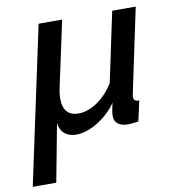

<svg xmlns="http://www.w3.org/2000/svg" viewBox="-118 -597 819 884"><g transform="rotate(-10 291.5 -155.5)"><path d="M121 -523 -36 212H74L125 -58C129 -20 154 10 205 10C274 10 356 -49 393 -106C384 -68 383 -55 383 -44C383 -13 407 5 447 5C459 5 475 3 495 0L516 -94C498 -95 490 -101 490 -115C490 -120 491 -124 492 -130L575 -523H465L396 -197C351 -124 286 -84 231 -84C184 -84 159 -111 159 -165C159 -183 162 -203 167 -225L231 -523Z"/></g></svg>

Font: FIGSv2-sans-serif SmBold Italic
Style: Regular
Weight: 600
Italic angle: -12°
Designer: Matt McInerney, Pablo Impallari, Rodrigo Fuenzalida
Foundry: Matt McInerney, Pablo Impallari, Rodrigo Fuenzalida
Version: Version 4.020;hotconv 1.0.109;makeotfexe 2.5.65596